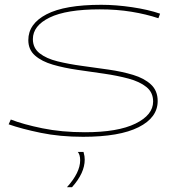

<svg xmlns="http://www.w3.org/2000/svg" viewBox="-20 -560 756 800"><path d="M16 -42 25 -62Q76 -42 156.5 -25.5Q237 -9 334 -9Q471 -9 544.5 -45Q618 -81 618 -137Q618 -175 590 -197.5Q562 -220 515.5 -232.5Q469 -245 413.5 -253Q358 -261 302.5 -269Q247 -277 200.5 -290.5Q154 -304 126 -328.5Q98 -353 98 -393Q98 -461 174 -500.5Q250 -540 402 -540Q463 -540 530.5 -530Q598 -520 647 -503L640 -484Q589 -501 528 -511Q467 -521 396 -521Q257 -521 187 -487Q117 -453 117 -397Q117 -360 145 -338Q173 -316 219.5 -304.5Q266 -293 321.5 -285.5Q377 -278 432.5 -270Q488 -262 534.5 -248Q581 -234 609 -208Q637 -182 637 -139Q637 -70 557.5 -30Q478 10 326 10Q230 10 150 -6.5Q70 -23 16 -42ZM304 73H328Q331 84 332 91Q333 98 333 105Q333 161 280 220H259Q314 159 314 108Q314 84 304 73Z"/></svg>

Font: Georama ExtraExtended Thin
Style: Italic
Weight: 100
Width: 8
Italic angle: -9°
Designer: Jean-Baptiste Levee
Foundry: Production Type
Version: Version 1.000